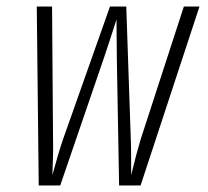

<svg xmlns="http://www.w3.org/2000/svg" viewBox="-20 -570 640 590"><path d="M99 0 93 -550H140L143 -141Q144 -102 141 -32Q160 -102 173 -140L318 -550H368L382 -140Q383 -120 383 -71V-32Q400 -102 412 -141L545 -550H593L412 0H346L339 -391L338 -510Q315 -438 299 -391L165 0Z"/></svg>

Font: JetBrains Mono Extra Light
Style: Italic
Weight: 200
Italic angle: -9°
Monospace: yes
Designer: Philipp Nurullin, Konstantin Bulenkov
Foundry: JetBrains
Version: 2.002